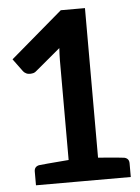

<svg xmlns="http://www.w3.org/2000/svg" viewBox="-52 -765 588 807"><g transform="rotate(-5 241.5 -362.0)"><path d="M447 -83C441 -84 404 -88 337 -93V-724H235L15 -536L54 -483C57 -479 60 -476 66 -473C71 -470 77 -469 84 -469C88 -469 94 -470 98 -471C102 -472 107 -475 111 -479L215 -566C214 -548 213 -530 213 -514V-94C136 -88 94 -84 87 -83C74 -80 67 -72 67 -58V0H263H271H467V-58C467 -72 460 -80 447 -83Z"/></g></svg>

Font: SVN-Aleo
Style: Bold
Weight: 700
Designer: Alessio Laiso
Version: Version 1.2.2